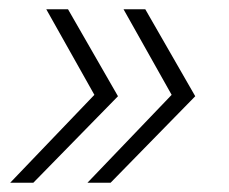

<svg xmlns="http://www.w3.org/2000/svg" viewBox="-20 -469 495 415"><path d="M235 -261 52 -74H2L184 -264L80 -449H127ZM402 -261 219 -74H169L351 -264L247 -449H294Z"/></svg>

Font: Montserrat Alternates Light
Style: Italic
Weight: 300
Italic angle: -11.3°
Designer: Julieta Ulanovsky
Foundry: Julieta Ulanovsky
Version: Version 7.200